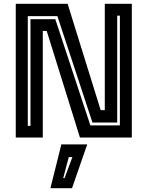

<svg xmlns="http://www.w3.org/2000/svg" viewBox="-20 -720 772 1005"><path d="M125.5 -61H139.5V-619.5H269.5L453 -63.5H607.5V-638H593.5V-78.5H464L280.5 -635.5H125.5ZM62.5 0V-700H334L507 -143.5H528.5V-700H670V0H398.5L224.5 -558H204V0ZM244 265 301 36H436.5L357 265ZM311 212H318L359 102H340Z"/></svg>

Font: Tourney Thin
Style: Regular
Weight: 100
Designer: Tyler Finck
Foundry: Etcetera Type Co
Version: Version 1.015